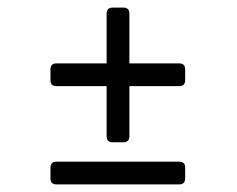

<svg xmlns="http://www.w3.org/2000/svg" viewBox="-20 -519 625 506"><path d="M277 -144Q261 -144 261 -160V-292H129Q113 -292 113 -308V-336Q113 -352 129 -352H261V-483Q261 -499 277 -499H305Q321 -499 321 -483V-352H452Q468 -352 468 -336V-308Q468 -292 452 -292H321V-160Q321 -144 305 -144ZM129 -33Q113 -33 113 -49V-77Q113 -93 129 -93H452Q468 -93 468 -77V-49Q468 -33 452 -33Z"/></svg>

Font: Pitagon Sans
Style: Regular
Weight: 400
Designer: Travis Tran
Foundry: Pitagon
Version: Version 1.001; ttfautohint (v1.8.4.7-5d5b);gftools[0.9.26]